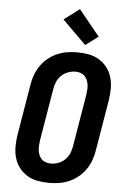

<svg xmlns="http://www.w3.org/2000/svg" viewBox="-64 -1034 728 1088"><g transform="rotate(5 300.0 -490.0)"><path d="M257 8Q223 8 191 2Q159 -4 132.5 -20Q106 -36 87 -60.5Q68 -85 59 -115.5Q50 -146 50 -179Q50 -212 55 -245L104 -538Q108 -566 118.5 -594Q129 -622 146 -646.5Q163 -671 187 -690.5Q211 -710 238.5 -722Q266 -734 295 -738.5Q324 -743 352 -743Q386 -743 418 -737Q450 -731 476.5 -715Q503 -699 522 -674.5Q541 -650 550 -619.5Q559 -589 559 -556Q559 -523 554 -490L505 -197Q501 -169 490.5 -141Q480 -113 463 -88.5Q446 -64 422 -44.5Q398 -25 370.5 -13Q343 -1 314 3.5Q285 8 257 8ZM257 -102Q279 -102 300.5 -110Q322 -118 338.5 -134.5Q355 -151 363.5 -172Q372 -193 375 -215L424 -508Q426 -523 427 -537.5Q428 -552 426 -566Q424 -580 418.5 -592.5Q413 -605 403.5 -614.5Q394 -624 380.5 -628.5Q367 -633 353 -633Q331 -633 309 -625Q287 -617 270.5 -600.5Q254 -584 245.5 -563Q237 -542 234 -520L185 -227Q183 -212 182 -197.5Q181 -183 183 -169Q185 -155 190.5 -142.5Q196 -130 205.5 -120.5Q215 -111 229 -106.5Q243 -102 257 -102ZM393 -788 258 -922 346 -988 465 -842Z"/></g></svg>

Font: Iosevka XBd Ex Obl
Style: Regular
Weight: 800
Width: 7
Italic angle: -9°
Monospace: yes
Designer: Belleve Invis
Foundry: Belleve Invis
Version: Version 32.5.0; ttfautohint (v1.8.4)